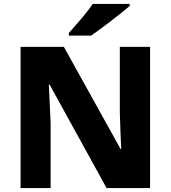

<svg xmlns="http://www.w3.org/2000/svg" viewBox="-20 -951 863 971"><path d="M739 0H519L231 -523H227Q229 -480 231.5 -427.5Q234 -375 236 -330V0H84V-714H303L590 -197H593Q591 -240 589 -289.5Q587 -339 586 -383V-714H739ZM636 -921Q620 -907 595 -887Q570 -867 541.5 -845Q513 -823 486.5 -803.5Q460 -784 440 -771H328V-784Q344 -803 367 -828.5Q390 -854 412 -881.5Q434 -909 449 -931H636Z"/></svg>

Font: Noto Sans Bengali ExtraBold
Style: Regular
Weight: 800
Designer: Jelle Bosma - Monotype Design Team
Foundry: Monotype Imaging Inc.
Version: Version 2.003; ttfautohint (v1.8.4.7-5d5b)